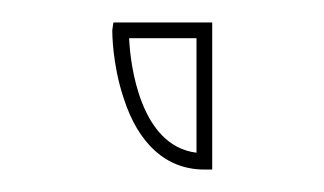

<svg xmlns="http://www.w3.org/2000/svg" viewBox="-20 -730 289 171"><path d="M155 -696V-594C105 -600 96 -672 95 -696ZM169 -579V-710H81L80 -703C80 -701 80 -673 90 -643C103 -602 128 -579 162 -579Z"/></svg>

Font: Platiipus Light
Style: Light
Weight: 400
Version: Version 001.000